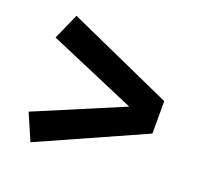

<svg xmlns="http://www.w3.org/2000/svg" viewBox="-90 -664 689 662"><g transform="rotate(20 255.0 -333.0)"><path d="M42 -470 362 -333 42 -198 84 -101 469 -273V-392L84 -565Z"/></g></svg>

Font: Fira Sans Medium
Style: Regular
Weight: 500
Designer: Carrois Corporate & Edenspiekermann AG
Foundry: Carrois Corporate GbR & Edenspiekermann AG
Version: Version 4.203